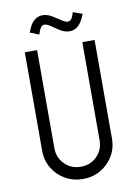

<svg xmlns="http://www.w3.org/2000/svg" viewBox="-96 -946 726 1016"><g transform="rotate(-10 266.5 -437.5)"><path d="M79 -177V-706H145V-180Q145 -128 180 -93Q215 -58 267 -58Q319 -58 353.5 -93Q388 -128 388 -180V-706H454V-177Q454 -125 429 -83Q404 -41 361.5 -16.5Q319 8 267 8Q215 8 172 -16.5Q129 -41 104 -83Q79 -125 79 -177ZM272 -796 238 -819Q219 -832 207 -832Q197 -832 190.5 -825.5Q184 -819 178 -805L171 -785L123 -804L131 -823Q142 -852 161.5 -867.5Q181 -883 205 -883Q234 -883 266 -861L300 -839Q320 -826 331 -826Q350 -826 359 -851L366 -871L416 -853L408 -835Q381 -774 332 -774Q304 -774 272 -796Z"/></g></svg>

Font: Lineal Light
Style: Regular
Weight: 300
Designer: Created by Frank Adebiaye with contributions from Anton Moglia & Ariel Martín Pérez
Created by Frank ADEBIAYE with FontF
Foundry: Velvetyne Type Foundry
Version: Version 2.000